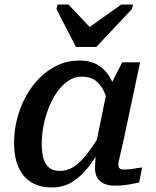

<svg xmlns="http://www.w3.org/2000/svg" viewBox="-20 -815 689 847"><path d="M315 -608H405L562 -775L567 -795H515L349 -677L404 -666L282 -795H234L229 -775ZM501 -364 462 -334Q454 -378 439.5 -410Q425 -442 401.5 -459.5Q378 -477 342 -477Q309 -477 282 -459Q255 -441 233 -410.5Q211 -380 195.5 -341Q180 -302 172 -260.5Q164 -219 164 -180Q164 -142 172 -115Q180 -88 197.5 -74.5Q215 -61 244 -61Q278 -61 306.5 -80Q335 -99 364 -136.5Q393 -174 427 -229L446 -198Q412 -134 376.5 -86.5Q341 -39 300.5 -13.5Q260 12 209 12Q154 12 116.5 -12Q79 -36 60.5 -80Q42 -124 42 -185Q42 -237 55 -289Q68 -341 93 -387.5Q118 -434 153.5 -470Q189 -506 233.5 -527Q278 -548 330 -548Q384 -548 418.5 -524Q453 -500 473 -458.5Q493 -417 501 -364ZM598 -540 528 -210Q520 -173 514 -148Q508 -123 505 -109Q502 -95 502 -88Q502 -77 508 -72Q514 -67 526 -67Q549 -67 570.5 -71Q592 -75 607 -76L594 -10Q579 -7 561.5 -3.5Q544 0 525 2Q506 4 484 4Q458 4 438.5 -5Q419 -14 409 -31Q399 -48 399 -74Q399 -84 400.5 -105.5Q402 -127 405 -157L397 -148L451 -412L458 -420L519 -540Z"/></svg>

Font: Roboto Serif 20pt Medium
Style: Italic
Weight: 500
Italic angle: -10°
Version: Version 1.008